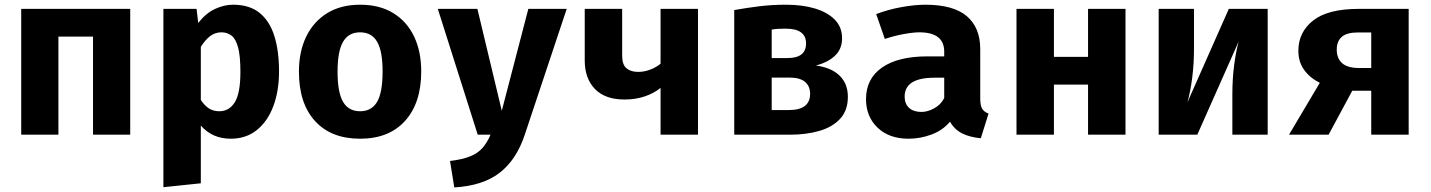

<svg xmlns="http://www.w3.org/2000/svg" viewBox="-20 -583 6194 831"><path d="M382.6 0V-424.6H232.8V0H71.8V-544.6H543.6V0Z M988.7 -562.6Q1060 -562.6 1103.6 -527.2Q1147.2 -491.8 1167.4 -427.2Q1187.7 -362.6 1187.7 -273.8Q1187.7 -189.7 1163.1 -123.8Q1138.5 -57.9 1091.8 -20.3Q1045.1 17.4 978.5 17.4Q899 17.4 849.2 -39.5V210.3L687.2 227.2V-544.6H830.8L837.9 -483.6Q871.3 -526.2 910.8 -544.4Q950.3 -562.6 988.7 -562.6ZM938.5 -443.1Q910.3 -443.1 888.7 -426.2Q867.2 -409.2 849.2 -380V-150.3Q866.2 -125.1 884.9 -113.3Q903.6 -101.5 929.2 -101.5Q972.3 -101.5 996.4 -140.8Q1020.5 -180 1020.5 -271.8Q1020.5 -339.5 1010.8 -376.7Q1001 -413.8 982.6 -428.5Q964.1 -443.1 938.5 -443.1Z M1538.5 -562.6Q1622.6 -562.6 1681.5 -526.7Q1740.5 -490.8 1771.8 -425.9Q1803.1 -361 1803.1 -273.8Q1803.1 -137.4 1733.3 -60Q1663.6 17.4 1538.5 17.4Q1413.3 17.4 1343.6 -59Q1273.8 -135.4 1273.8 -272.8Q1273.8 -359.5 1305.4 -424.6Q1336.9 -489.7 1396.2 -526.2Q1455.4 -562.6 1538.5 -562.6ZM1538.5 -443.1Q1488.7 -443.1 1464.9 -402.3Q1441 -361.5 1441 -272.8Q1441 -182.6 1464.9 -142.1Q1488.7 -101.5 1538.5 -101.5Q1588.2 -101.5 1612.1 -142.1Q1635.9 -182.6 1635.9 -273.8Q1635.9 -362.1 1612.1 -402.6Q1588.2 -443.1 1538.5 -443.1Z M2432.8 -544.6 2251.3 0Q2215.4 108.2 2142.8 164.6Q2070.3 221 1946.2 228.2L1927.7 113.8Q1981.5 107.2 2014.6 93.8Q2047.7 80.5 2067.9 57.7Q2088.2 34.9 2103.1 0H2047.7L1874.9 -544.6H2046.2L2151.8 -103.6L2266.7 -544.6Z M3001 -544.6V0H2839V-202.6Q2810.8 -179.5 2771 -165.9Q2731.3 -152.3 2682.6 -152.3Q2599 -152.3 2554.9 -197.9Q2510.8 -243.6 2510.8 -321V-544.6H2672.8V-341.5Q2672.8 -302.6 2691.8 -287.2Q2710.8 -271.8 2742.1 -271.8Q2768.7 -271.8 2794.6 -281.8Q2820.5 -291.8 2839 -307.2V-544.6Z M3382.6 -562.6Q3452.8 -562.6 3507.4 -546.2Q3562.1 -529.7 3593.3 -497.7Q3624.6 -465.6 3624.6 -417.4Q3624.6 -370.8 3593.8 -341.8Q3563.1 -312.8 3511.3 -299.5Q3578.5 -290.3 3614.1 -255.4Q3649.7 -220.5 3649.7 -164.1Q3649.7 -104.6 3615.9 -68.5Q3582.1 -32.3 3525.4 -16.2Q3468.7 0 3399 0H3157.9V-539.5Q3215.9 -549.7 3269.2 -556.2Q3322.6 -562.6 3382.6 -562.6ZM3380.5 -459Q3362.6 -459 3347.7 -458.2Q3332.8 -457.4 3320 -454.9V-331.8H3388.7Q3468.7 -331.8 3468.7 -394.9Q3468.7 -459 3380.5 -459ZM3320 -106.7H3394.4Q3486.2 -106.7 3486.2 -176.9Q3486.2 -210.3 3464.1 -228.7Q3442.1 -247.2 3397.9 -247.2H3320Z M4222.6 -156.9Q4222.6 -126.2 4231 -112.3Q4239.5 -98.5 4258.5 -91.3L4225.1 15.4Q4176.9 10.8 4143.8 -5.9Q4110.8 -22.6 4091.8 -56.4Q4060.5 -19 4011.8 -0.8Q3963.1 17.4 3912.3 17.4Q3828.2 17.4 3778.2 -30.5Q3728.2 -78.5 3728.2 -153.8Q3728.2 -242.6 3797.7 -290.8Q3867.2 -339 3993.3 -339H4066.7V-359.5Q4066.7 -443.1 3959 -443.1Q3932.8 -443.1 3891.8 -435.6Q3850.8 -428.2 3809.7 -414.4L3772.3 -522.1Q3825.1 -542.1 3882.3 -552.3Q3939.5 -562.6 3984.6 -562.6Q4106.2 -562.6 4164.4 -513.1Q4222.6 -463.6 4222.6 -370.3ZM3968.2 -98.5Q3994.4 -98.5 4023.1 -114.1Q4051.8 -129.7 4066.7 -158.5V-246.7H4026.7Q3959 -246.7 3927.2 -225.9Q3895.4 -205.1 3895.4 -165.1Q3895.4 -133.8 3914.6 -116.2Q3933.8 -98.5 3968.2 -98.5Z M4689.2 0V-216.9H4541.5V0H4379.5V-544.6H4541.5V-336.9H4689.2V-544.6H4851.3V0Z M5466.7 -544.6V0H5313.8V-173.3Q5313.8 -242.6 5321.5 -301Q5329.2 -359.5 5341 -403.1L5162.1 0H4994.9V-544.6H5147.7V-369.2Q5147.7 -307.7 5140.3 -248.5Q5132.8 -189.2 5119.5 -140.5L5298.5 -544.6Z M5559 0 5692.3 -224.6Q5649.7 -245.6 5624.6 -280.3Q5599.5 -314.9 5599.5 -363.6Q5599.5 -443.6 5663.3 -494.1Q5727.2 -544.6 5861 -544.6H6076.9V0H5914.9V-190.3H5832.8L5730.3 0ZM5862.1 -288.7H5914.9V-442.6H5859Q5808.7 -442.6 5787.2 -423.3Q5765.6 -404.1 5765.6 -368.2Q5765.6 -330.3 5789 -309.5Q5812.3 -288.7 5862.1 -288.7Z"/></svg>

Font: FiraCode Nerd Font Mono
Style: Bold
Weight: 700
Monospace: yes
Designer: Carrois Corporate, Edenspiekermann AG, Nikita Prokopov
Foundry: Carrois Corporate, Edenspiekermann AG, Nikita Prokopov
Version: Version 6.002;Nerd Fonts 3.3.0